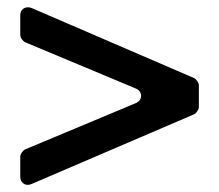

<svg xmlns="http://www.w3.org/2000/svg" viewBox="-20 -601 605 531"><path d="M356 -316 50 -188C43 -185 36 -175 36 -167V-112C36 -95 51 -85 67 -92L517 -285C523 -288 530 -298 530 -305V-365C530 -372 523 -382 517 -385L67 -579C51 -585 36 -576 36 -559V-505C36 -497 43 -487 50 -484L356 -356C375 -348 375 -324 356 -316Z"/></svg>

Font: DIN Rundschrift
Style: Mittel
Weight: 400
Version: Version 1.027